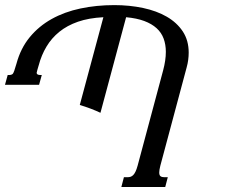

<svg xmlns="http://www.w3.org/2000/svg" viewBox="-58 -747 907 767"><path d="M96.7 -486.3Q89.8 -463.9 88.4 -456.1Q88.4 -447.3 104 -447.3H108.9L98.1 -408.2H-38.1L-27.3 -447.3H-22.5Q-12.2 -447.3 -7.3 -451.7Q-2.4 -456.1 7.8 -492.7Q24.4 -554.2 60.8 -598.4Q97.2 -642.6 148.4 -671.1Q199.7 -699.7 263.4 -713.1Q327.1 -726.6 398.4 -726.6Q459.5 -726.6 513.7 -715.1Q567.9 -703.6 608.4 -680.2Q648.9 -656.7 672.4 -621.1Q695.8 -585.4 695.8 -536.6Q695.8 -522.5 693.8 -507.6Q691.9 -492.7 687.5 -477.1L582.5 -85Q578.1 -67.4 578.1 -58.1Q578.1 -46.9 583.3 -43Q588.4 -39.1 598.1 -39.1H612.3L602.1 0H426.8L437 -39.1H451.7Q458.5 -39.1 464.1 -41Q469.7 -43 474.6 -48.1Q479.5 -53.2 483.6 -62Q487.8 -70.8 491.7 -85L593.8 -466.3Q599.1 -486.3 601.8 -504.6Q604.5 -522.9 604.5 -540Q604.5 -568.8 595.7 -592.8Q586.9 -616.7 567.6 -634.3Q548.3 -651.9 518.3 -663.1Q488.3 -674.3 445.8 -678.2L343.3 -296.4Q303.7 -314.9 260.7 -327.6L355 -678.2Q296.9 -675.3 253.4 -660.2Q210 -645 179 -619.9Q147.9 -594.7 127.7 -560.8Q107.4 -526.9 96.7 -486.3Z"/></svg>

Font: Arian AMU Serif
Style: Italic
Weight: 400
Italic angle: -15°
Designer: Ruben Hakobyan (Tarumian)
Foundry: Ruben Hakobyan (Tarumian)
Version: Version 1.002